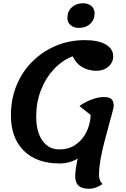

<svg xmlns="http://www.w3.org/2000/svg" viewBox="-20 -972 774 1177"><path d="M345 30Q205 30 126 -48Q47 -126 47 -265Q47 -365 81.5 -449Q116 -533 178.5 -595Q241 -657 323 -691.5Q405 -726 500 -726Q582 -726 628 -699.5Q674 -673 674 -627Q674 -589 644.5 -563.5Q615 -538 570 -538Q528 -538 489 -558Q450 -578 425 -627Q361 -602 310.5 -548Q260 -494 231 -419.5Q202 -345 202 -259Q202 -164 240 -110Q278 -56 345 -56Q400 -56 442 -84Q484 -112 508.5 -160Q533 -208 536 -267Q550 -267 558.5 -248.5Q567 -230 567 -188Q567 -128 537 -79Q507 -30 456.5 0Q406 30 345 30ZM524 185Q481 185 461 166Q441 147 441 107Q441 89 446 55Q451 21 463 -31L557 -207L536 -267L467 -322Q500 -346 540.5 -361.5Q581 -377 615 -377Q649 -377 663 -365Q677 -353 677 -323Q677 -314 668 -280.5Q659 -247 646 -199.5Q633 -152 619 -98.5Q605 -45 596 6.5Q587 58 587 98Q587 118 592.5 132.5Q598 147 609 156Q589 170 568 177.5Q547 185 524 185ZM463 -801Q432 -801 412.5 -818Q393 -835 393 -862Q393 -902 420 -927Q447 -952 489 -952Q521 -952 540.5 -935Q560 -918 560 -890Q560 -851 533 -826Q506 -801 463 -801Z"/></svg>

Font: Lemonada Medium
Style: Regular
Weight: 500
Designer: Mohamed Gaber (Arabic), Eduardo Tunni (Latin)
Foundry: Kief Type Foundry
Version: Version 4.004; ttfautohint (v1.8.2)